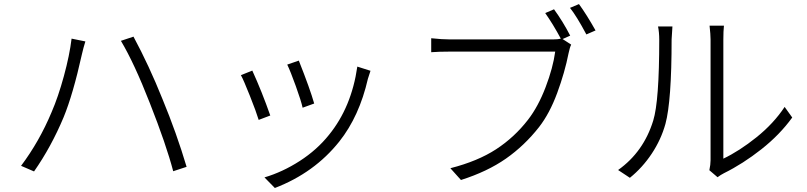

<svg xmlns="http://www.w3.org/2000/svg" viewBox="-20 -853 3946 939"><path d="M232.4 -304.7Q264.6 -378.9 292.5 -481Q320.3 -583 330.1 -664.1L397.5 -650.4Q387.7 -619.1 380.9 -588.9Q336.9 -390.6 291 -279.3Q230.5 -134.8 146.5 -14.6L83 -42Q171.9 -160.2 232.4 -304.7ZM571.3 -653.3 632.8 -673.8Q709 -532.2 774.4 -369.1Q843.8 -201.2 892.6 -37.1L827.1 -15.6Q793 -145.5 712.9 -348.6Q636.7 -543.9 571.3 -653.3Z M1441.4 -556.6Q1496.1 -418.9 1516.6 -346.7L1460 -326.2Q1453.1 -358.4 1426.8 -431.6Q1400.4 -504.9 1384.8 -537.1ZM1158.2 -485.4 1213.9 -507.8Q1260.7 -405.3 1301.8 -288.1L1245.1 -266.6Q1233.4 -305.7 1202.1 -384.3Q1170.9 -462.9 1158.2 -485.4ZM1273.4 14.6Q1362.3 -11.7 1446.3 -65.9Q1530.3 -120.1 1588.9 -193.4Q1699.2 -329.1 1727.5 -527.3L1792 -506.8Q1781.2 -473.6 1779.3 -467.8Q1737.3 -284.2 1639.6 -161.1Q1517.6 -7.8 1324.2 66.4Z M2689.5 -807.6Q2733.4 -747.1 2768.6 -678.7L2731.4 -662.1L2773.4 -634.8Q2766.6 -621.1 2760.7 -592.8Q2742.2 -499 2705.1 -398.4Q2668 -297.9 2616.2 -231.4Q2544.9 -140.6 2454.1 -77.1Q2363.3 -13.7 2234.4 27.3L2182.6 -30.3Q2316.4 -64.5 2406.2 -123Q2496.1 -181.6 2562.5 -267.6Q2612.3 -332 2648.4 -426.8Q2684.6 -521.5 2695.3 -600.6H2179.7Q2127 -600.6 2088.9 -597.7V-666Q2141.6 -660.2 2180.7 -660.2H2683.6Q2709 -660.2 2722.7 -664.1Q2685.5 -733.4 2646.5 -789.1ZM2767.6 -814.5 2811.5 -833Q2848.6 -782.2 2892.6 -704.1L2847.7 -684.6Q2799.8 -774.4 2767.6 -814.5Z M3449.2 -20.5Q3455.1 -47.9 3455.1 -69.3V-660.2Q3455.1 -683.6 3450.2 -727.5H3520.5Q3517.6 -701.2 3517.6 -659.2V-77.1Q3595.7 -114.3 3679.7 -181.6Q3763.7 -249 3817.4 -330.1L3854.5 -278.3Q3793.9 -194.3 3703.6 -123Q3613.3 -51.8 3520.5 -5.9Q3504.9 2 3489.3 13.7ZM3002.9 -21.5Q3127.9 -110.4 3174.8 -263.7Q3204.1 -358.4 3204.1 -659.2Q3204.1 -694.3 3198.2 -723.6H3268.6Q3264.6 -668.9 3264.6 -660.2Q3264.6 -358.4 3234.4 -247.1Q3212.9 -169.9 3167.5 -101.6Q3122.1 -33.2 3060.5 16.6Z"/></svg>

Font: Min Sans Light
Style: Regular
Weight: 300
Designer: Jinseong-Kim, NotoSansCJK, Nunito
Foundry: Jinseong-Kim
Version: Version 1.400;Glyphs 3.1.2 (3151)